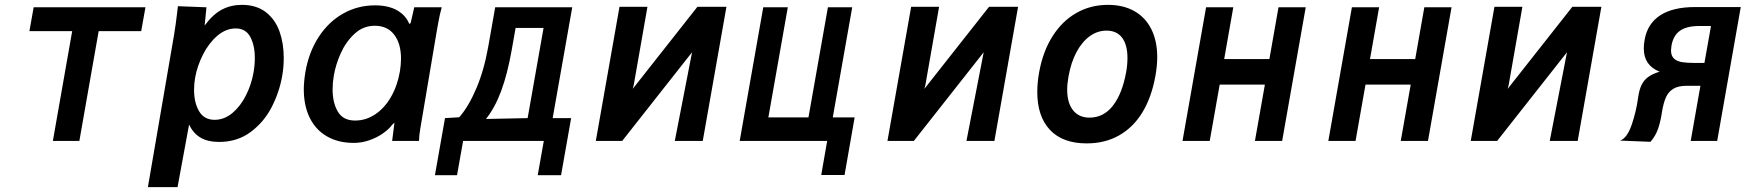

<svg xmlns="http://www.w3.org/2000/svg" viewBox="-20 -580 7240 790"><path d="M277 -452H101L118.5 -550H578.5L561 -452H386L306.5 0H197.5Z M709 -528.5 712 -554.5 829.5 -550 822 -475Q856.5 -521.5 893.5 -540.8Q930.5 -560 975 -560Q1035 -560 1073.8 -530Q1112.5 -500 1130 -450.8Q1147.5 -401.5 1147.5 -342Q1147.5 -302.5 1141 -267Q1129.5 -201 1097.8 -139.2Q1066 -77.5 1011.2 -36.8Q956.5 4 881.5 4Q835 4 805 -13.8Q775 -31.5 758 -67.5L710.5 190H588.5L696 -435.5Q703 -477 709 -528.5ZM1023 -281Q1028.5 -311 1028.5 -341Q1028.5 -393.5 1009.8 -428.2Q991 -463 950 -463Q909.5 -463 874.2 -432.8Q839 -402.5 815.2 -355.5Q791.5 -308.5 783 -261Q778.5 -236.5 778.5 -210Q778.5 -157.5 799.2 -122.2Q820 -87 863 -87Q903 -87 936.5 -115.2Q970 -143.5 992.2 -188Q1014.5 -232.5 1023 -281Z M1230 -212.5Q1230 -243 1236.5 -283.5Q1251 -366.5 1291.8 -428.8Q1332.5 -491 1392.5 -524.5Q1452.5 -558 1523 -558Q1577.5 -558 1613.5 -537.8Q1649.5 -517.5 1664 -481.5L1669.5 -485L1684.5 -550H1797.5Q1789 -519.5 1783.5 -487.8Q1778 -456 1777 -451.5L1712 -66.5L1709.5 -52Q1704.5 -24 1704 0H1593.5Q1598.5 -43 1601.5 -63L1603 -75.5L1594 -67Q1581 -49 1556.2 -31.5Q1531.5 -14 1499.8 -3Q1468 8 1436 8Q1372 8 1325.5 -18.8Q1279 -45.5 1254.5 -95.2Q1230 -145 1230 -212.5ZM1625.5 -286.5Q1630 -314.5 1630 -338.5Q1630 -400.5 1602 -437.2Q1574 -474 1522 -474Q1474.5 -474 1439 -441.2Q1403.5 -408.5 1382.2 -361.2Q1361 -314 1353.5 -268.5Q1348.5 -240 1348.5 -212.5Q1348.5 -157.5 1370 -120.8Q1391.5 -84 1441 -84Q1486 -84 1524.5 -110Q1563 -136 1589.2 -182Q1615.5 -228 1625.5 -286.5Z M1811 -94 1869.5 -97.5Q1908.5 -142 1940.2 -217Q1972 -292 1989 -388.5L2017.5 -550H2334.5L2254 -94H2330L2288.5 141H2192.5L2217.5 0H1885.5L1860.5 141H1769.5ZM2151 -94 2216.5 -465H2101.5L2085.5 -374.5Q2068 -275.5 2042.2 -206Q2016.5 -136.5 1979.5 -90.5Z M2529 -552H2644L2587.5 -230L2583.5 -214.5L2849.5 -552H2969L2871.5 0H2756.5L2827.5 -365L2540 0H2431.5Z M3383.5 0H3023.5L3120.5 -550H3221.5L3141.5 -97H3306.5L3386.5 -550H3486.5L3406.5 -97H3496.5L3455 140H3359Z M3729 -552H3844L3787.5 -230L3783.5 -214.5L4049.5 -552H4169L4071.5 0H3956.5L4027.5 -365L3740 0H3631.5Z M4248 -201.5Q4248 -241.5 4256 -284.5Q4271.5 -369 4311 -431.2Q4350.5 -493.5 4409 -526.8Q4467.5 -560 4538.5 -560Q4602 -560 4647.5 -534.2Q4693 -508.5 4717.2 -460Q4741.5 -411.5 4741.5 -344.5Q4741.5 -309 4734 -267.5Q4718.5 -180.5 4680.8 -118.2Q4643 -56 4584.8 -23Q4526.5 10 4451.5 10Q4352.5 10 4300.2 -45.5Q4248 -101 4248 -201.5ZM4613.5 -282.5Q4619 -312 4619 -341.5Q4619 -395.5 4597 -424.8Q4575 -454 4532.5 -454Q4495.5 -454 4463.5 -430.8Q4431.5 -407.5 4409 -365Q4386.5 -322.5 4376.5 -265.5Q4371 -235 4371 -211.5Q4371 -156.5 4395.2 -126.2Q4419.5 -96 4462.5 -96Q4521 -96 4559.2 -145.2Q4597.5 -194.5 4613.5 -282.5Z M4942.5 -550H5054.5L5017 -337H5203L5240.5 -550H5352.5L5255.5 0H5143.5L5184.5 -232H4998.5L4957.5 0H4845.5Z M5542.5 -550H5654.5L5617 -337H5803L5840.5 -550H5952.5L5855.5 0H5743.5L5784.5 -232H5598.5L5557.5 0H5445.5Z M6129 -552H6244L6187.5 -230L6183.5 -214.5L6449.5 -552H6569L6471.5 0H6356.5L6427.5 -365L6140 0H6031.5Z M6720 -177.5Q6724.5 -210 6734.2 -230.2Q6744 -250.5 6761.5 -263.2Q6779 -276 6808.5 -285Q6743.5 -311 6743.5 -380.5Q6743.5 -398.5 6747 -416.5Q6758.5 -482.5 6810.8 -516.8Q6863 -551 6955 -551H7142.5L7045.5 0H6936.5L6976.5 -227H6919.5Q6885 -227 6864.8 -214.5Q6844.5 -202 6834.5 -179.2Q6824.5 -156.5 6818.5 -120.5Q6813 -82 6802.8 -51.5Q6792.5 -21 6771 3.5L6646 -1.5Q6675 -12 6693.8 -66.8Q6712.5 -121.5 6720 -177.5ZM6993 -321 7020 -473H6971.5Q6920.5 -473 6892.8 -453.8Q6865 -434.5 6857.5 -392.5Q6855.5 -378.5 6855.5 -373Q6855.5 -350.5 6867.5 -339.2Q6879.5 -328 6899.8 -324.5Q6920 -321 6952.5 -321Z"/></svg>

Font: JuliaMono BoldItalic
Style: Regular
Weight: 700
Italic angle: -9°
Monospace: yes
Designer: cormullion
Foundry: corm
Version: Version 0.049; ttfautohint (v1.8.4)